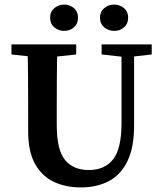

<svg xmlns="http://www.w3.org/2000/svg" viewBox="-20 -803 711 839"><path d="M334 16Q266 16 214 -9Q162 -34 132.5 -88Q103 -142 103 -229V-329Q103 -399 102.5 -469Q102 -539 100 -609H231Q229 -541 228.5 -470.5Q228 -400 228 -329V-258Q228 -147 264.5 -103.5Q301 -60 368 -60Q437 -60 474 -106.5Q511 -153 511 -265V-609H566V-256Q566 -159 537 -99Q508 -39 455.5 -11.5Q403 16 334 16ZM30 -565V-609H313V-565L184 -551H160ZM424 -565V-609H643V-565L546 -554H523ZM260 -668Q236 -668 217.5 -683.5Q199 -699 199 -726Q199 -752 217.5 -767.5Q236 -783 260 -783Q285 -783 303 -767.5Q321 -752 321 -726Q321 -699 303 -683.5Q285 -668 260 -668ZM479 -668Q454 -668 435.5 -683.5Q417 -699 417 -726Q417 -752 435.5 -767.5Q454 -783 479 -783Q504 -783 522 -767.5Q540 -752 540 -726Q540 -699 522 -683.5Q504 -668 479 -668Z"/></svg>

Font: Lisu Bosa ExtraBold
Style: Regular
Weight: 800
Designer: David Morse, Annie Olsen, Victor Gaultney, Frank Grießhammer (Latin)
Foundry: SIL International
Version: Version 2.000